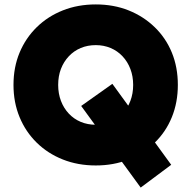

<svg xmlns="http://www.w3.org/2000/svg" viewBox="-20 -738 865 868"><path d="M616 110 347 -259 488 -359 754 7ZM41 -354Q41 -434 68.5 -500Q96 -566 146 -615Q196 -664 264 -691Q332 -718 413 -718Q494 -718 561.5 -691Q629 -664 679.5 -615Q730 -566 757 -500Q784 -434 784 -354Q784 -275 757 -208.5Q730 -142 679.5 -93Q629 -44 561.5 -17Q494 10 413 10Q332 10 264 -17Q196 -44 146 -93Q96 -142 68.5 -208.5Q41 -275 41 -354ZM582 -354Q582 -393 569.5 -426Q557 -459 534 -483.5Q511 -508 480 -521Q449 -534 413 -534Q376 -534 345 -521Q314 -508 291 -483.5Q268 -459 255.5 -426.5Q243 -394 243 -354Q243 -315 255.5 -282Q268 -249 291 -224.5Q314 -200 345 -187Q376 -174 413 -174Q449 -174 480 -187Q511 -200 534 -224.5Q557 -249 569.5 -282Q582 -315 582 -354Z"/></svg>

Font: Mach ExtraBold
Style: Regular
Weight: 800
Version: Version 1.002